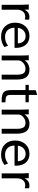

<svg xmlns="http://www.w3.org/2000/svg" viewBox="1400 -2096 707 3546"><g transform="rotate(90 1753.0 -322.5)"><path d="M158.7 0V-278.8C158.7 -329.1 170.4 -367.7 193.8 -394.5C217.3 -421.4 248 -435.1 286.6 -435.1C304.2 -435.1 322.8 -432.6 341.8 -427.2L342.3 -506.8C327.1 -510.7 310.1 -512.7 291.5 -512.7C232.4 -512.7 188 -482.9 157.7 -422.9L156.7 -501H61.5L63 -478.5L65.9 -425.3C67.4 -404.8 67.9 -389.2 67.9 -377.9V0Z M493.7 -299.3C500 -343.8 517.1 -378.9 544.4 -404.3C572.3 -429.7 606.4 -442.4 647.5 -442.4C725.6 -442.4 774.9 -391.1 781.2 -299.3ZM658.7 10.7C732.4 10.7 795.9 -10.3 849.6 -51.8L822.8 -118.2C776.4 -81.1 723.6 -62.5 663.6 -62.5C612.3 -62.5 570.8 -77.6 539.6 -107.9C508.3 -138.7 492.2 -181.6 491.2 -237.8H862.3C863.3 -247.6 863.8 -255.4 863.8 -261.7C863.8 -311 855.5 -354.5 839.4 -392.1C807.6 -466.8 738.8 -513.7 645 -513.7C570.8 -513.7 511.2 -488.8 465.8 -439C420.9 -389.6 398.4 -326.2 398.4 -249C398.4 -170.4 421.9 -107.4 468.8 -60.1C515.6 -12.7 579.1 10.7 658.7 10.7Z M1095.2 0V-314C1097.7 -347.2 1114.7 -376.5 1145.5 -401.9C1176.3 -427.7 1210.9 -440.4 1248.5 -440.4C1289.6 -440.4 1318.4 -427.7 1334.5 -401.9C1350.6 -376 1358.9 -335.9 1358.9 -281.7V0H1448.7V-282.2C1448.7 -438 1390.6 -513.7 1264.2 -513.7C1229.5 -513.7 1196.8 -505.4 1165.5 -489.3C1134.8 -473.1 1110.4 -451.2 1093.3 -422.4L1092.3 -501H999.5L1001 -482.9C1002 -470.7 1002.9 -453.1 1003.4 -430.2C1004.4 -407.2 1004.9 -384.3 1004.9 -362.3V0Z M1869.6 -70.3C1820.8 -70.3 1795.9 -72.8 1772.9 -80.1C1739.3 -92.8 1734.4 -115.7 1732.9 -168.5V-440.9H1868.7V-501H1732.9V-655.8L1645 -629.9V-501H1546.9V-440.9H1643.1V-173.3C1643.1 -107.9 1656.2 -63 1682.1 -38.1C1708.5 -13.2 1757.3 -0.5 1828.1 0H1869.6Z M2094.7 0V-314C2097.2 -347.2 2114.3 -376.5 2145 -401.9C2175.8 -427.7 2210.4 -440.4 2248 -440.4C2289.1 -440.4 2317.9 -427.7 2334 -401.9C2350.1 -376 2358.4 -335.9 2358.4 -281.7V0H2448.2V-282.2C2448.2 -438 2390.1 -513.7 2263.7 -513.7C2229 -513.7 2196.3 -505.4 2165 -489.3C2134.3 -473.1 2109.9 -451.2 2092.8 -422.4L2091.8 -501H1999L2000.5 -482.9C2001.5 -470.7 2002.4 -453.1 2002.9 -430.2C2003.9 -407.2 2004.4 -384.3 2004.4 -362.3V0Z M2669.9 -299.3C2676.3 -343.8 2693.4 -378.9 2720.7 -404.3C2748.5 -429.7 2782.7 -442.4 2823.7 -442.4C2901.9 -442.4 2951.2 -391.1 2957.5 -299.3ZM2835 10.7C2908.7 10.7 2972.2 -10.3 3025.9 -51.8L2999 -118.2C2952.6 -81.1 2899.9 -62.5 2839.8 -62.5C2788.6 -62.5 2747.1 -77.6 2715.8 -107.9C2684.6 -138.7 2668.5 -181.6 2667.5 -237.8H3038.6C3039.6 -247.6 3040 -255.4 3040 -261.7C3040 -311 3031.7 -354.5 3015.6 -392.1C2983.9 -466.8 2915 -513.7 2821.3 -513.7C2747.1 -513.7 2687.5 -488.8 2642.1 -439C2597.2 -389.6 2574.7 -326.2 2574.7 -249C2574.7 -170.4 2598.1 -107.4 2645 -60.1C2691.9 -12.7 2755.4 10.7 2835 10.7Z M3272.9 0V-278.8C3272.9 -329.1 3284.7 -367.7 3308.1 -394.5C3331.5 -421.4 3362.3 -435.1 3400.9 -435.1C3418.5 -435.1 3437 -432.6 3456.1 -427.2L3456.5 -506.8C3441.4 -510.7 3424.3 -512.7 3405.8 -512.7C3346.7 -512.7 3302.2 -482.9 3272 -422.9L3271 -501H3175.8L3177.2 -478.5L3180.2 -425.3C3181.6 -404.8 3182.1 -389.2 3182.1 -377.9V0Z"/></g></svg>

Font: Ride
Style: Regular
Weight: 400
Version: Version 3.000